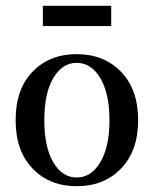

<svg xmlns="http://www.w3.org/2000/svg" viewBox="-20 -631 531 663"><path d="M128 -541V-611H364V-541ZM34 -216Q34 -323 92.5 -383.5Q151 -444 245 -444Q339 -444 398 -383Q457 -322 457 -216Q457 -110 398 -49Q339 12 245 12Q151 12 92.5 -49Q34 -110 34 -216ZM164 -70.5Q195 -18 245 -18Q295 -18 326.5 -71Q358 -124 358 -216Q358 -308 326.5 -361Q295 -414 245 -414Q195 -414 164 -361.5Q133 -309 133 -216Q133 -123 164 -70.5Z"/></svg>

Font: Arapey
Style: Regular
Weight: 400
Designer: Eduardo Rodriguez Tunni
Foundry: Eduardo Rodriguez Tunni
Version: Version 4.000